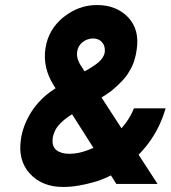

<svg xmlns="http://www.w3.org/2000/svg" viewBox="-20 -732 679 764"><path d="M231 12Q263 12 296 6Q329 0 363 -10Q431 -32 486 -76Q600 -165 639 -301H513Q486 -234 426 -187Q381 -153 328 -134Q291 -120 256 -120Q223 -120 204 -135Q188 -149 189 -173Q189 -184 192.5 -195Q196 -206 202 -218Q209 -230 221.5 -242.5Q234 -255 251 -267Q276 -284 300.5 -299Q325 -314 350 -325Q371 -336 389.5 -347.5Q408 -359 424 -371Q448 -391 466 -410Q484 -429 495 -449Q507 -468 514 -490Q521 -512 524 -535Q536 -614 490 -663Q443 -712 366 -712Q293 -712 233 -664Q173 -616 161 -541Q149 -463 194 -392L443 0H607L303 -469Q283 -499 287 -526Q290 -548 307 -563Q325 -578 349 -579Q373 -579 386 -564Q393 -556 395.5 -546.5Q398 -537 397 -525Q393 -496 353 -470Q346 -465 332.5 -457Q319 -449 299 -439Q269 -423 242 -406.5Q215 -390 191 -374Q137 -338 103 -284Q70 -230 63 -176Q51 -93 99 -41Q148 12 231 12Z"/></svg>

Font: Unageo
Style: Bold-Italic
Weight: 700
Designer: Richard Sepsi
Foundry: Richard Sepsi
Version: Version 2.000